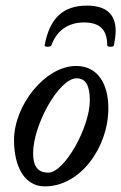

<svg xmlns="http://www.w3.org/2000/svg" viewBox="-20 -651 432 684"><path d="M139 -489C138 -483 161 -483 163 -489C182 -543 224 -571 279 -571C335 -571 362 -546 362 -489C362 -483 385 -483 386 -489C389 -508 392 -524 392 -541C392 -601 358 -631 289 -631C202 -631 156 -583 139 -489ZM140 13C267 13 366 -127 366 -265C366 -353 328 -416 251 -416C141 -416 30 -276 30 -152C30 -56 68 13 140 13ZM152 -36C114 -36 98 -59 98 -106C98 -204 189 -372 253 -372C285 -372 300 -347 300 -293C300 -198 210 -36 152 -36Z"/></svg>

Font: Junicode Two Beta SemiCondensed Medium
Style: Italic
Weight: 500
Width: 4
Italic angle: -10°
Version: Version 1.063